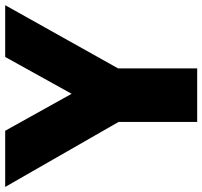

<svg xmlns="http://www.w3.org/2000/svg" viewBox="-74 -740 780 740"><g transform="rotate(-90 316.0 -370.0)"><path d="M216 0V-303L-34.5 -740H182L324.5 -484L466.5 -740H666L422.5 -305V0Z"/></g></svg>

Font: Encode Sans SmCnd Black
Style: Regular
Weight: 900
Width: 4
Designer: Multiple Designers
Foundry: Impallari Type
Version: Version 3.002; ttfautohint (v1.8.3) -l 8 -r 50 -G 200 -x 14 